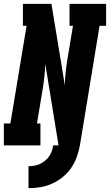

<svg xmlns="http://www.w3.org/2000/svg" viewBox="-31 -755 571 997"><path d="M117 222V108Q132 108 147 105.5Q162 103 176 96.5Q190 90 202.5 80Q215 70 224 57Q233 44 238 29.5Q243 15 245 0H273L204 -424Q203 -392 199.5 -359Q196 -326 191 -294L161 -114H179V0H-11V-114H23L107 -621H88V-735H236L306 -311Q306 -343 309.5 -376Q313 -409 318 -441L348 -621H330V-735H520V-621H486L384 0Q378 31 367.5 60.5Q357 90 338.5 117Q320 144 294 165Q268 186 238.5 199Q209 212 178.5 217Q148 222 117 222Z"/></svg>

Font: Iosevka Slab Heavy
Style: Italic
Weight: 900
Italic angle: -9°
Monospace: yes
Designer: Belleve Invis
Foundry: Belleve Invis
Version: Version 11.1.0; ttfautohint (v1.8.3)